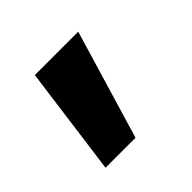

<svg xmlns="http://www.w3.org/2000/svg" viewBox="-88 -217 513 513"><g transform="rotate(-45 168.0 39.5)"><path d="M50.8 193.4 92.3 -115.2H256.3L164.1 193.4Z"/></g></svg>

Font: Inter 17pt ExtraBold
Style: Regular
Weight: 800
Version: Version 4.001;git-66647c0bb